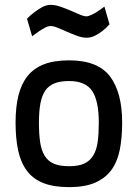

<svg xmlns="http://www.w3.org/2000/svg" viewBox="-20 -758 568 789"><path d="M264 -510Q382 -510 432 -444Q482 -378 482 -254Q482 -191 472 -141.5Q462 -92 437 -58.5Q412 -25 370 -7Q328 11 264 11Q200 11 157.5 -6Q115 -23 90 -57Q65 -91 54.5 -140Q44 -189 44 -254Q44 -317 55.5 -364.5Q67 -412 92.5 -444.5Q118 -477 160 -493.5Q202 -510 264 -510ZM264 -75Q303 -75 326.5 -86Q350 -97 363.5 -119.5Q377 -142 381.5 -175.5Q386 -209 386 -254Q386 -344 358.5 -384.5Q331 -425 264 -425Q228 -425 204 -415.5Q180 -406 166 -385.5Q152 -365 146 -332.5Q140 -300 140 -254Q140 -207 145 -173.5Q150 -140 163.5 -118Q177 -96 201 -85.5Q225 -75 264 -75ZM430 -658Q416 -642 400 -630Q386 -619 369.5 -611Q353 -603 336 -603Q318 -603 297.5 -610.5Q277 -618 256.5 -627Q236 -636 218 -643.5Q200 -651 188 -651Q178 -651 165.5 -644.5Q153 -638 141 -630Q127 -620 112 -609L91 -681Q106 -697 123 -709Q137 -720 154 -729Q171 -738 188 -738Q207 -738 228.5 -730.5Q250 -723 270 -714.5Q290 -706 307 -698.5Q324 -691 335 -691Q343 -691 356 -697Q369 -703 381 -711Q395 -720 409 -731Z"/></svg>

Font: Panefresco 600wt
Style: Regular
Weight: 600
Designer: Campivisivi
Foundry: Campivisivi & Chank Co
Version: Version 1.001